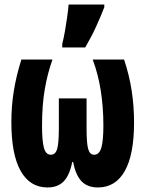

<svg xmlns="http://www.w3.org/2000/svg" viewBox="-20 -815 640 845"><path d="M189 10Q112 10 71 -62.5Q30 -135 30 -278Q30 -347 40.5 -413Q51 -479 74 -553H211Q189 -492 177 -422Q165 -352 165 -261Q165 -197 173 -165.5Q181 -134 204 -134Q224 -134 231.5 -159.5Q239 -185 239 -249V-382H361V-249Q361 -185 368 -159.5Q375 -134 394 -134Q417 -134 426 -165Q435 -196 435 -263Q435 -343 423.5 -416Q412 -489 388 -553H526Q549 -485 559.5 -416Q570 -347 570 -276Q570 -134 529 -62Q488 10 411 10Q365 10 339 -17Q313 -44 302 -102H298Q286 -43 260 -16.5Q234 10 189 10ZM254 -622Q260 -645 265.5 -676Q271 -707 275.5 -739Q280 -771 282 -795H439V-783Q423 -742 403 -698Q383 -654 355 -606H254Z"/></svg>

Font: Noto Sans Mono Black
Style: Regular
Weight: 900
Designer: Monotype Design Team
Foundry: Monotype Imaging Inc.
Version: Version 2.014